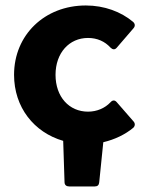

<svg xmlns="http://www.w3.org/2000/svg" viewBox="-20 -504 507 687"><path d="M375 -137.7C355.5 -117.2 327.1 -104.5 294.9 -104.5C227.5 -104.5 178.7 -157.2 178.7 -236.3C178.7 -314.5 227.5 -368.2 294.9 -368.2C328.1 -368.2 355.5 -355.5 375 -334C382.8 -326.2 390.6 -325.2 397.5 -333L458 -403.3C463.9 -410.2 463.9 -418.9 456.1 -425.8C413.1 -461.9 353.5 -484.4 287.1 -484.4C139.6 -484.4 30.3 -378.9 30.3 -236.3C30.3 -120.1 101.6 -30.3 206.1 0L210.9 147.5C210.9 158.2 217.8 163.1 227.5 163.1H319.3C329.1 163.1 334 158.2 335 148.4L349.6 4.9C390.6 -4.9 427.7 -22.5 457 -46.9C463.9 -53.7 463.9 -62.5 458 -69.3L397.5 -138.7C390.6 -146.5 382.8 -146.5 375 -137.7Z"/></svg>

Font: Ed Sans Neue
Style: Bold
Weight: 700
Designer: Stephen Hutchings
Version: Version 1.004;PS 001.004;hotconv 1.0.88;makeotf.lib2.5.64775